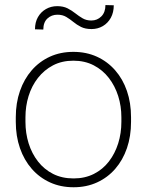

<svg xmlns="http://www.w3.org/2000/svg" viewBox="-20 -748 594 777"><path d="M43.9 -254.9V-273.4Q43.9 -331.5 60.8 -379.9Q77.6 -428.2 108.4 -463.6Q139.2 -499 181.9 -518.6Q224.6 -538.1 276.9 -538.1Q329.1 -538.1 372.1 -518.6Q415 -499 446 -463.6Q477.1 -428.2 493.7 -379.9Q510.3 -331.5 510.3 -273.4V-254.9Q510.3 -196.8 493.7 -148.4Q477.1 -100.1 446.3 -64.7Q415.5 -29.3 372.8 -9.8Q330.1 9.8 277.8 9.8Q225.1 9.8 182.4 -9.8Q139.6 -29.3 108.6 -64.7Q77.6 -100.1 60.8 -148.4Q43.9 -196.8 43.9 -254.9ZM83 -273.4V-254.9Q83 -209 95.9 -167.7Q108.9 -126.5 133.8 -94.5Q158.7 -62.5 194.8 -44.2Q231 -25.9 277.8 -25.9Q323.7 -25.9 359.9 -44.2Q396 -62.5 420.7 -94.5Q445.3 -126.5 458.3 -167.7Q471.2 -209 471.2 -254.9V-273.4Q471.2 -318.4 458.3 -359.4Q445.3 -400.4 420.4 -432.6Q395.5 -464.8 359.4 -483.6Q323.2 -502.4 276.9 -502.4Q230.5 -502.4 194.6 -483.6Q158.7 -464.8 133.5 -432.6Q108.4 -400.4 95.7 -359.4Q83 -318.4 83 -273.4ZM406.7 -727.5 440.4 -726.6Q440.4 -697.8 428.5 -676Q416.5 -654.3 396 -642.3Q375.5 -630.4 350.6 -630.4Q324.7 -630.4 307.6 -639.2Q290.5 -647.9 276.9 -659.2Q263.2 -670.4 248.3 -679.4Q233.4 -688.5 212.4 -688.5Q188.5 -688.5 171.9 -673.1Q155.3 -657.7 155.3 -628.4L121.6 -629.4Q121.6 -657.7 133.5 -678.7Q145.5 -699.7 166 -711.4Q186.5 -723.1 211.4 -723.1Q235.8 -723.1 253.2 -714.4Q270.5 -705.6 284.9 -694.1Q299.3 -682.6 314.5 -673.8Q329.6 -665 349.6 -665Q373.5 -665 390.1 -681.6Q406.7 -698.2 406.7 -727.5Z"/></svg>

Font: Roboto ExtraLight
Style: Regular
Weight: 250
Designer: Christian Robertson
Foundry: Google
Version: Version 3.009; 2024